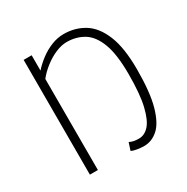

<svg xmlns="http://www.w3.org/2000/svg" viewBox="-157 -807 930 955"><g transform="rotate(-30 308.5 -329.5)"><path d="M403 12Q386 12 365.5 9Q345 6 331 -1L345 -44Q357 -38 369.5 -35.5Q382 -33 399 -33Q431 -33 456.5 -61Q482 -89 498 -155Q514 -221 514 -337Q514 -450 490 -513.5Q466 -577 423.5 -603Q381 -629 326 -629Q296 -629 262 -614.5Q228 -600 196.5 -575.5Q165 -551 143 -523V0H97V-659H143V-571Q166 -597 196.5 -620Q227 -643 262 -657Q297 -671 333 -671Q398 -671 450 -639Q502 -607 532 -533.5Q562 -460 562 -337Q562 -205 540.5 -128.5Q519 -52 483 -20Q447 12 403 12Z"/></g></svg>

Font: Source Sans 3 Light
Style: Regular
Weight: 300
Designer: Paul D. Hunt
Foundry: Adobe
Version: Version 3.052;hotconv 1.1.0;makeotfexe 2.6.0